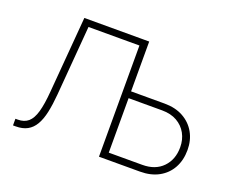

<svg xmlns="http://www.w3.org/2000/svg" viewBox="-117 -921 1341 1114"><g transform="rotate(20 554.0 -364.0)"><path d="M52.7 0V-41H67.4Q106.9 -41 131.6 -62.3Q156.2 -83.5 169.9 -131.6Q183.6 -179.7 189.9 -260.3L228.5 -727.5H596.7V-686.5H269L233.9 -257.3Q228.5 -192.4 218 -144Q207.5 -95.7 188.7 -63.7Q169.9 -31.7 140.9 -15.9Q111.8 0 69.8 0ZM614.3 -419.9H836.4Q902.8 -419.9 951.7 -392.8Q1000.5 -365.7 1026.9 -318.6Q1053.2 -271.5 1053.2 -211.9Q1053.2 -148.9 1026.9 -101.1Q1000.5 -53.2 951.9 -26.6Q903.3 0 836.4 0H583.5V-727.5H628.9V-41.5H835.9Q916 -41.5 961.9 -88.9Q1007.8 -136.2 1007.8 -211.9Q1007.8 -259.3 987.1 -296.9Q966.3 -334.5 928 -356.2Q889.6 -377.9 835.9 -377.9H614.3Z"/></g></svg>

Font: Inter 17pt ExtraLight
Style: Regular
Weight: 250
Version: Version 4.001;git-66647c0bb